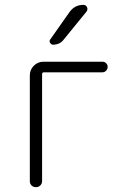

<svg xmlns="http://www.w3.org/2000/svg" viewBox="-20 -775 540 795"><path d="M267.6 -724.6Q289.1 -754.9 325.2 -754.9Q335.9 -754.9 340.3 -745.1Q344.7 -735.4 337.9 -726.6L243.2 -610.4Q228.5 -590.8 200.2 -589.8Q192.4 -589.8 187.5 -597.7Q182.6 -605.5 188.5 -612.3ZM103.5 -25.4V-462.9Q103.5 -486.3 120.1 -502.9Q136.7 -519.5 160.2 -519.5H404.3Q413.1 -519.5 419.4 -513.2Q425.8 -506.8 425.8 -498Q425.8 -489.3 419.4 -482.4Q413.1 -475.6 404.3 -475.6H162.1Q154.3 -475.6 154.3 -467.8V-25.4Q154.3 -14.6 147 -7.3Q139.6 0 128.9 0Q118.2 0 110.8 -6.8Q103.5 -13.7 103.5 -25.4Z"/></svg>

Font: Rounded-X Mgen+ 2m light
Style: Regular
Weight: 200
Designer: [Source Han Sans]
Ryoko NISHIZUKA  (kana & ideographs); Paul D. Hunt (Latin, Greek & Cyrillic); Wenlong ZHANG  (bopomofo
Version: Version 1.059.20150602